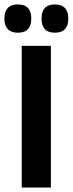

<svg xmlns="http://www.w3.org/2000/svg" viewBox="-34 -846 328 866"><path d="M195.5 0H64V-639H195.5ZM46 -698.5Q16 -698.5 1 -714.8Q-14 -731 -14 -760.5V-764Q-14 -793.5 1 -809.8Q16 -826 46 -826Q77.5 -826 92.2 -809.8Q107 -793.5 107 -764V-760.5Q107 -731 92.2 -714.8Q77.5 -698.5 46 -698.5ZM213.5 -698.5Q183 -698.5 168.2 -714.8Q153.5 -731 153.5 -760.5V-764Q153.5 -793.5 168.2 -809.8Q183 -826 213.5 -826Q244 -826 259 -809.8Q274 -793.5 274 -764V-760.5Q274 -731 259 -714.8Q244 -698.5 213.5 -698.5Z"/></svg>

Font: Anek Telugu Medium SemiBold
Style: Regular
Weight: 600
Version: Version 1.003